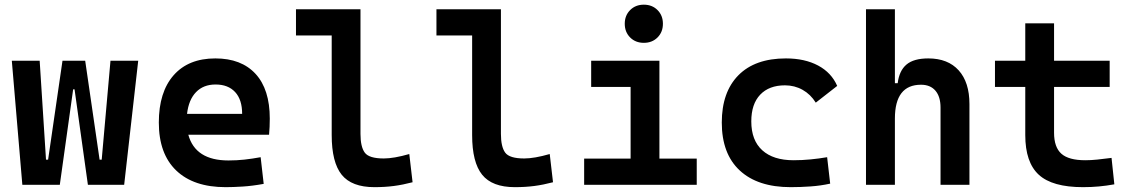

<svg xmlns="http://www.w3.org/2000/svg" viewBox="-20 -771 4728 801"><path d="M346.7 0 291 -398.4H285.2L229.5 0H73.2L29.3 -517.6H145.5L171.9 -105H180.7L240.7 -517.6H335.4L395.5 -105H404.3L440.9 -517.6H556.6L498 0Z M921.4 9.8Q787.6 9.8 715.1 -59.8Q642.6 -129.4 642.6 -259.8Q642.6 -386.7 704.3 -457Q766.1 -527.3 878.4 -527.3Q986.8 -527.3 1046.1 -462.9Q1105.5 -398.4 1105.5 -275.9Q1105.5 -240.7 1102.5 -209H765.6Q794.9 -101.6 933.1 -101.6Q967.3 -101.6 1000.2 -105.2Q1033.2 -108.9 1067.4 -115.2L1080.1 -3.9Q1031.7 4.9 991.9 7.3Q952.1 9.8 921.4 9.8ZM760.3 -295.9H990.2Q990.2 -355.5 960.9 -387Q931.6 -418.5 879.4 -418.5Q828.6 -418.5 797.9 -386.7Q767.1 -355 760.3 -295.9Z M1542 9.8Q1447.3 9.8 1405.5 -42Q1363.8 -93.8 1363.8 -207.5V-623H1214.8V-732.4H1483.9V-212.4Q1483.9 -158.7 1501.7 -134.3Q1519.5 -109.9 1581.1 -109.9Q1623 -109.9 1687.5 -128.4L1701.2 -10.7Q1660.6 0 1623 4.9Q1585.4 9.8 1542 9.8Z M2127.9 9.8Q2033.2 9.8 1991.5 -42Q1949.7 -93.8 1949.7 -207.5V-623H1800.8V-732.4H2069.8V-212.4Q2069.8 -158.7 2087.6 -134.3Q2105.5 -109.9 2167 -109.9Q2209 -109.9 2273.4 -128.4L2287.1 -10.7Q2246.6 0 2209 4.9Q2171.4 9.8 2127.9 9.8Z M2417 0V-109.4H2610.8V-408.2H2446.3V-517.6H2731V-109.4H2886.7V0ZM2666 -592.3Q2631.3 -592.3 2608.9 -614.7Q2586.4 -637.2 2586.4 -671.9Q2586.4 -706.5 2608.9 -729Q2631.3 -751.5 2666 -751.5Q2700.7 -751.5 2723.1 -729Q2745.6 -706.5 2745.6 -671.9Q2745.6 -637.2 2723.1 -614.7Q2700.7 -592.3 2666 -592.3Z M3278.8 9.8Q3141.1 9.8 3066.2 -59.8Q2991.2 -129.4 2991.2 -259.8Q2991.2 -386.7 3060.5 -457Q3129.9 -527.3 3258.8 -527.3Q3337.4 -527.3 3393.1 -497.6Q3448.7 -467.8 3472.7 -412.6L3383.3 -342.8Q3361.8 -377.4 3328.4 -396.2Q3294.9 -415 3254.9 -415Q3188.5 -415 3151.4 -376Q3114.3 -336.9 3114.3 -264.6Q3114.3 -185.5 3160.2 -144Q3206.1 -102.5 3290.5 -102.5Q3326.2 -102.5 3361.6 -106Q3397 -109.4 3430.7 -115.2L3443.4 -4.9Q3403.3 3.9 3361.3 6.8Q3319.3 9.8 3278.8 9.8Z M3903.8 0V-322.3Q3903.8 -367.7 3882.6 -392.6Q3861.3 -417.5 3822.3 -417.5Q3713.4 -417.5 3713.4 -276.4V0H3592.8V-732.4H3713.4V-423.8H3725.1Q3731.4 -476.1 3761.7 -501.7Q3792 -527.3 3852.5 -527.3Q3934.6 -527.3 3979.5 -477.5Q4024.4 -427.7 4024.4 -336.9V0Z M4498 9.8Q4370.1 9.8 4313.7 -42Q4257.3 -93.8 4257.3 -207.5V-408.2H4130.9V-517.6H4257.3V-673.8H4377.4V-517.6H4609.4V-408.2H4377.4V-217.3Q4377.4 -156.7 4408 -129.6Q4438.5 -102.5 4507.8 -102.5Q4530.8 -102.5 4557.1 -105.2Q4583.5 -107.9 4617.2 -112.3L4628.9 -2Q4596.2 3.9 4564.9 6.8Q4533.7 9.8 4498 9.8Z"/></svg>

Font: CaskaydiaCove NF SemiBold
Style: Regular
Weight: 600
Designer: Aaron Bell
Foundry: Saja Typeworks
Version: Version 2111.001; VTT 6.35;Nerd Fonts 3.2.1